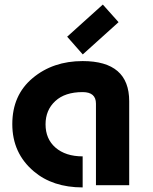

<svg xmlns="http://www.w3.org/2000/svg" viewBox="-20 -816 672 846"><path d="M433.1 -795.9 502.4 -718.3 344.7 -576.2 275.9 -654.3ZM549.3 0H402.8V-359.4Q402.8 -410.2 344.2 -410.2Q266.1 -410.2 223.6 -370.6Q180.7 -331.1 180.7 -268.1Q180.7 -204.1 224.1 -166Q269 -127 344.2 -127V9.8Q212.4 9.8 128.9 -61Q34.2 -141.1 34.2 -269Q34.2 -397 123.8 -471.9Q213.4 -546.9 344.2 -546.9Q549.3 -546.9 549.3 -370.1Z"/></svg>

Font: New Shape
Style: Bold
Weight: 700
Designer: Wojciech Kalinowski "wmk69" (wmk69@o2.pl)
Foundry: Wojciech Kalinowski "wmk69" (wmk69@o2.pl)
Version: Version 2.1.1; 2021-05-14